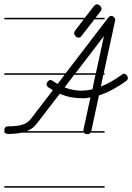

<svg xmlns="http://www.w3.org/2000/svg" viewBox="-20 -624 608 883"><path d="M461 -280H455L444 -226Q488 -243 540 -280Q544 -285 551 -285Q557 -285 562.5 -278.5Q568 -272 568 -266Q568 -257 561 -252Q498 -206 435 -185L400 -22L399 -21H461V-14H396Q392 -7 384 -7Q370 -7 366 -14H81Q73 -12 64 -11Q44 -8 18 -8Q7 -8 3 -14H0V-21V-25Q0 -43 18 -43Q60 -43 84.5 -51Q109 -59 124 -80L223 -209L213 -216Q207 -219 202 -223Q194 -229 194 -236Q194 -243 200 -249.5Q206 -256 212 -256Q218 -256 226.5 -249.5Q235 -243 245 -238L277 -280H0V-287H282L478 -543Q485 -551 491 -551Q498 -551 504 -545Q510 -539 510 -532L457 -287H461ZM364 -23V-29L396 -176Q381 -173 374.5 -172.5Q368 -172 363 -172Q334 -172 308.5 -176.5Q283 -181 255 -193L152 -59Q142 -45 129 -35Q118 -27 103 -21H364ZM461 -535H414L356 -460Q351 -451 341 -451Q333 -451 327 -458Q321 -465 321 -471Q321 -478 326 -484L365 -535H0V-542H370L412 -596Q415 -599 418.5 -601.5Q422 -604 425 -604Q433 -604 440 -597.5Q447 -591 447 -585Q447 -579 442 -571L419 -542H461ZM277 -222Q316 -207 354 -207Q365 -207 378 -208.5Q391 -210 405 -213L419 -280H321ZM458 -458 327 -287H421ZM461 239H0V232H461Z"/></svg>

Font: Gruenewald VA 1. Klasse
Style: Regular
Weight: 400
Designer: Peter Wiegel
Foundry: Peter Wiegel, nach dem Schriftentwurf von Dr. H. Gr¸newald
Version: Version 0.007